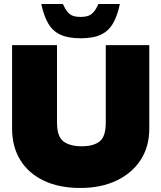

<svg xmlns="http://www.w3.org/2000/svg" viewBox="-20 -924 801 953"><path d="M379 9Q273 9 197 -27.5Q121 -64 80.5 -130Q40 -196 40 -286V-700H263V-315Q263 -246 295 -222Q327 -198 386 -198Q444 -198 474.5 -222Q505 -246 505 -315V-700H721V-286Q721 -196 678 -130Q635 -64 558 -27.5Q481 9 379 9ZM380 -734Q317 -734 278.5 -752.5Q240 -771 218.5 -809Q197 -847 185 -904H292Q304 -878 316 -864Q328 -850 343.5 -845Q359 -840 380 -840Q401 -840 416.5 -845Q432 -850 444.5 -864Q457 -878 468 -904H575Q563 -847 541.5 -809Q520 -771 482 -752.5Q444 -734 380 -734Z"/></svg>

Font: REM Medium Black
Style: Regular
Weight: 900
Version: Version 1.005;gftools[0.9.28]